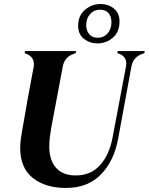

<svg xmlns="http://www.w3.org/2000/svg" viewBox="-20 -913 737 951"><path d="M307 18Q205 18 142.5 -31.5Q80 -81 80 -181Q80 -203 83.5 -226Q87 -249 91 -274L106 -358Q114 -408 125.5 -468Q137 -528 147 -583Q154 -630 109 -647L102 -650L104 -660H357L355 -650L345 -646Q300 -631 291 -584L234 -281Q230 -258 227 -234.5Q224 -211 224 -187Q224 -120 257.5 -82Q291 -44 355 -44Q430 -44 476 -95.5Q522 -147 538 -234L604 -583Q613 -632 567 -648L561 -650L563 -660H697L695 -650L685 -646Q640 -631 631 -584L565 -225Q545 -116 480 -49Q415 18 307 18ZM462 -698Q425 -698 396 -720.5Q367 -743 367 -785Q367 -836 401 -864.5Q435 -893 477 -893Q518 -893 545 -870Q572 -847 572 -807Q572 -755 539 -726.5Q506 -698 462 -698ZM465 -726Q494 -726 513 -747.5Q532 -769 532 -803Q532 -831 517.5 -848Q503 -865 475 -865Q446 -865 426.5 -843.5Q407 -822 407 -789Q407 -761 422 -743.5Q437 -726 465 -726Z"/></svg>

Font: DM Serif Display
Style: Italic
Weight: 400
Italic angle: -12°
Designer: Colophon Foundry, Frank Grießhammer
Foundry: Colophon Foundry
Version: Version 5.100; ttfautohint (v1.8.2)